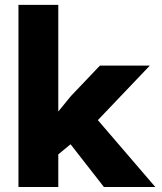

<svg xmlns="http://www.w3.org/2000/svg" viewBox="-20 -752 653 772"><path d="M214.4 0H54.2V-732.4H214.4V-303.7L265.1 -365.7L381.8 -488.3H582.5L373.5 -269L604.5 0H397.9L263.7 -171.9L214.4 -131.3Z"/></svg>

Font: Kumbh Sans ExtraBold
Style: Regular
Weight: 800
Version: Version 1.005